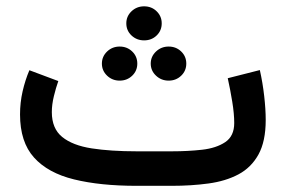

<svg xmlns="http://www.w3.org/2000/svg" viewBox="-20 -602 925 622"><path d="M536.1 0H422.9Q304.7 0 220 -20.8Q135.3 -41.5 90.1 -91.8Q44.9 -142.1 44.9 -231.4Q44.9 -269.5 53.2 -305.9Q61.5 -342.3 75.2 -374.5L168.9 -339.4Q161.1 -317.4 154.5 -290.3Q147.9 -263.2 147.9 -238.8Q147.9 -185.5 181.6 -158.2Q215.3 -130.9 277.1 -121.3Q338.9 -111.8 422.9 -111.8H537.1Q588.4 -111.8 634.5 -116.9Q680.7 -122.1 709.7 -141.6Q738.8 -161.1 738.8 -203.6Q738.8 -233.4 732.4 -272.5Q726.1 -311.5 717.8 -348.6L821.8 -375Q831.1 -333.5 835.9 -290.8Q840.8 -248 840.8 -213.4Q840.8 -144 817.4 -101.6Q793.9 -59.1 752.4 -37.1Q710.9 -15.1 655.5 -7.6Q600.1 0 536.1 0ZM389.2 -526.4Q389.2 -549.3 406 -565.4Q422.9 -581.5 446.8 -581.5Q471.2 -581.5 487.5 -565.4Q503.9 -549.3 503.9 -526.4Q503.9 -502.9 487.5 -487.1Q471.2 -471.2 446.8 -471.2Q422.9 -471.2 406 -487.1Q389.2 -502.9 389.2 -526.4ZM468.3 -396Q468.3 -418.9 485.4 -435.1Q502.4 -451.2 526.4 -451.2Q550.3 -451.2 566.9 -435.3Q583.5 -419.4 583.5 -396Q583.5 -372.6 566.9 -356.7Q550.3 -340.8 526.4 -340.8Q502.4 -340.8 485.4 -356.9Q468.3 -373 468.3 -396ZM310.1 -396Q310.1 -418.9 326.9 -435.1Q343.8 -451.2 367.7 -451.2Q391.6 -451.2 408.2 -435.3Q424.8 -419.4 424.8 -396Q424.8 -372.6 408.2 -356.7Q391.6 -340.8 367.7 -340.8Q343.8 -340.8 326.9 -356.9Q310.1 -373 310.1 -396Z"/></svg>

Font: Vazirmatn RD UI Medium
Style: Regular
Weight: 500
Designer: Saber Rastikerdar
Foundry: Saber Rastikerdar
Version: Version 33.003